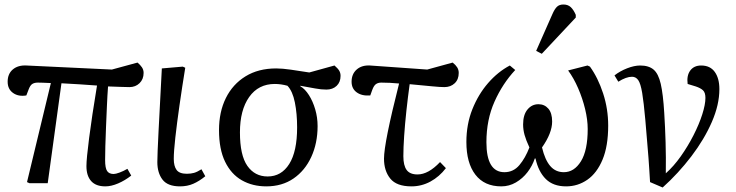

<svg xmlns="http://www.w3.org/2000/svg" viewBox="-20 -814 3268 853"><path d="M448 14Q406 14 385 -9.5Q364 -33 364 -76Q364 -108 376 -201.5Q388 -295 411 -434Q372 -437 332 -439.5Q292 -442 253 -444L192 0H111L100 -5L206 -445Q185 -446 171 -446.5Q157 -447 148 -447Q133 -447 123.5 -441Q114 -435 107 -416L97 -390Q62 -384 38 -401Q14 -418 14 -451Q14 -486 37 -505.5Q60 -525 98 -523L477 -505L591 -536Q603 -526 610.5 -515Q618 -504 618 -490Q618 -462 600 -444.5Q582 -427 555 -427Q542 -427 516.5 -428Q491 -429 460 -430Q457 -390 455 -343Q453 -296 451 -249.5Q449 -203 448 -164.5Q447 -126 447 -103Q447 -67 456 -54Q465 -41 485 -41Q494 -41 511.5 -47.5Q529 -54 546 -64L563 -34Q535 -12 504.5 1Q474 14 448 14Z M780 14Q725 14 702 -16Q679 -46 679 -94Q679 -125 684.5 -233Q690 -341 699 -510L792 -518L803 -513Q789 -427 777.5 -346.5Q766 -266 759 -203.5Q752 -141 752 -108Q752 -76 764.5 -59Q777 -42 810 -42Q828 -42 842 -46Q856 -50 875 -62L892 -31Q865 -9 838.5 2.5Q812 14 780 14Z M1163 14Q1102 14 1054.5 -13Q1007 -40 980 -95.5Q953 -151 953 -236Q953 -317 983.5 -378.5Q1014 -440 1071 -475Q1128 -510 1207 -510Q1234 -510 1272 -504.5Q1310 -499 1354 -492L1466 -523Q1481 -510 1487 -500Q1493 -490 1493 -477Q1493 -449 1475.5 -432.5Q1458 -416 1430 -416Q1407 -416 1380.5 -421Q1354 -426 1314 -433V-431Q1335 -419 1352.5 -391.5Q1370 -364 1380.5 -328Q1391 -292 1391 -254Q1391 -178 1363 -117Q1335 -56 1284 -21Q1233 14 1163 14ZM1169 -30Q1230 -30 1265 -85.5Q1300 -141 1300 -248Q1300 -309 1290 -359Q1280 -409 1257 -433Q1228 -441 1201 -441Q1128 -441 1087 -383Q1046 -325 1046 -226Q1046 -124 1079 -77Q1112 -30 1169 -30Z M1808 14Q1742 14 1714 -20.5Q1686 -55 1686 -109Q1686 -179 1753 -443Q1711 -447 1674 -447Q1660 -447 1650.5 -440.5Q1641 -434 1634 -415L1625 -390Q1588 -387 1565 -403.5Q1542 -420 1542 -451Q1542 -485 1564.5 -505Q1587 -525 1624 -523L1878 -505L1991 -536Q2004 -526 2011 -515Q2018 -504 2018 -490Q2018 -461 2000 -444Q1982 -427 1954 -427Q1936 -427 1900 -430.5Q1864 -434 1800 -440Q1792 -382 1785.5 -322Q1779 -262 1775.5 -209.5Q1772 -157 1772 -120Q1772 -79 1786.5 -59Q1801 -39 1835 -39Q1883 -39 1935 -94L1961 -67Q1932 -29 1892.5 -7.5Q1853 14 1808 14Z M2207 14Q2132 14 2092 -38Q2052 -90 2052 -183Q2052 -262 2078.5 -328.5Q2105 -395 2148.5 -445Q2192 -495 2245 -523L2269 -503Q2213 -443 2177 -362.5Q2141 -282 2141 -182Q2141 -49 2221 -49Q2261 -49 2287.5 -80.5Q2314 -112 2332 -159Q2317 -191 2310.5 -214.5Q2304 -238 2304 -261Q2304 -304 2323.5 -327.5Q2343 -351 2372 -351Q2399 -351 2416 -331.5Q2433 -312 2433 -274Q2433 -223 2388 -159Q2401 -104 2424.5 -76.5Q2448 -49 2485 -49Q2531 -49 2561 -97.5Q2591 -146 2591 -241Q2591 -282 2579.5 -329.5Q2568 -377 2548.5 -422Q2529 -467 2504 -501L2590 -523L2601 -518Q2637 -468 2659.5 -399Q2682 -330 2682 -256Q2682 -165 2657 -105Q2632 -45 2589.5 -15.5Q2547 14 2495 14Q2438 14 2405 -18.5Q2372 -51 2359 -110H2356Q2345 -77 2323.5 -49Q2302 -21 2272 -3.5Q2242 14 2207 14ZM2387 -575 2362 -588 2434 -751Q2444 -774 2454.5 -784Q2465 -794 2483 -794Q2503 -794 2515.5 -782.5Q2528 -771 2538 -748V-736Z M2924 19 2868 -5Q2866 -38 2864.5 -62Q2863 -86 2861 -113Q2859 -140 2855.5 -179.5Q2852 -219 2847 -281Q2840 -360 2833 -401.5Q2826 -443 2815.5 -458Q2805 -473 2788 -473Q2762 -473 2727 -451L2710 -479Q2734 -498 2766 -510.5Q2798 -523 2824 -523Q2862 -523 2883.5 -505Q2905 -487 2915.5 -441.5Q2926 -396 2931 -313Q2935 -250 2937 -182.5Q2939 -115 2938 -44Q2973 -75 3004.5 -119.5Q3036 -164 3061 -213Q3086 -262 3100 -306Q3114 -350 3114 -379Q3114 -403 3103 -413Q3092 -423 3071 -430L3035 -441Q3030 -478 3046.5 -500.5Q3063 -523 3095 -523Q3135 -523 3155.5 -494.5Q3176 -466 3176 -418Q3176 -349 3142.5 -272Q3109 -195 3051.5 -119.5Q2994 -44 2924 19Z"/></svg>

Font: Literata 36pt
Style: Italic
Weight: 400
Italic angle: -2°
Designer: Latin by Veronika Burian and Jose Scaglione. Greek by Irene Vlachou. Cyrillic by Vera Evstafieva
Foundry: TypeTogether
Version: Version 3.002